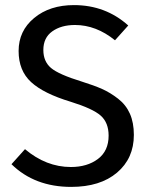

<svg xmlns="http://www.w3.org/2000/svg" viewBox="-20 -721 585 753"><path d="M270 -701Q394 -701 483 -621L431 -563Q357 -623 274 -623Q220 -623 185 -598Q150 -573 150 -525Q150 -480 180 -454.5Q210 -429 301 -401Q349 -386 380.5 -372Q412 -358 443 -334Q474 -310 489.5 -275Q505 -240 505 -192Q505 -100 439 -44Q373 12 259 12Q116 12 25 -77L78 -136Q161 -66 258 -66Q322 -66 364 -97.5Q406 -129 406 -189Q406 -240 375 -267.5Q344 -295 257 -322Q151 -354 102 -399Q53 -444 53 -521Q53 -600 114 -650.5Q175 -701 270 -701Z"/></svg>

Font: Fira Sans
Style: Regular
Weight: 400
Designer: Carrois Corporate & Edenspiekermann AG
Foundry: Carrois Corporate GbR & Edenspiekermann AG
Version: Version 4.106;PS 004.106;hotconv 1.0.70;makeotf.lib2.5.58329